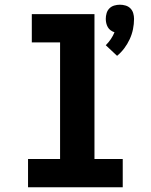

<svg xmlns="http://www.w3.org/2000/svg" viewBox="-20 -795 640 815"><path d="M477 -558 429 -603Q441 -615 450.5 -629Q460 -643 466 -658Q457 -661 449.5 -666.5Q442 -672 437.5 -680Q433 -688 431 -697Q429 -706 429 -715Q429 -727 432.5 -739Q436 -751 444.5 -759.5Q453 -768 465 -771.5Q477 -775 489 -775Q501 -775 513 -771.5Q525 -768 533.5 -759.5Q542 -751 545.5 -739Q549 -727 549 -715Q549 -693 544.5 -671Q540 -649 530.5 -628.5Q521 -608 507.5 -590Q494 -572 477 -558ZM99 0V-120H235V-615H115V-735H381V-120H501V0Z"/></svg>

Font: Iosevka Heavy Extended
Style: Regular
Weight: 900
Width: 7
Monospace: yes
Designer: Belleve Invis
Foundry: Belleve Invis
Version: Version 32.5.0; ttfautohint (v1.8.4)